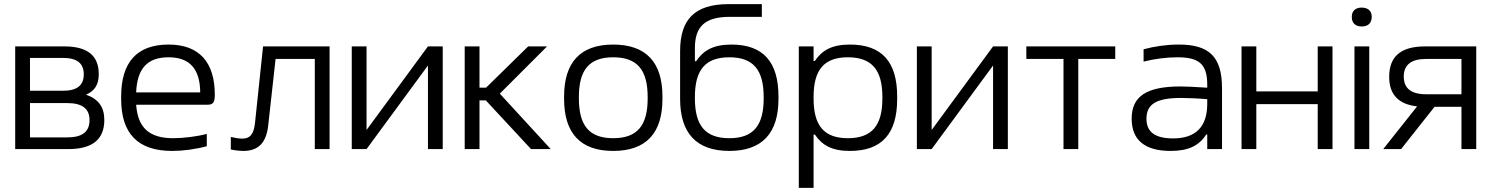

<svg xmlns="http://www.w3.org/2000/svg" viewBox="-20 -726 7244 935"><path d="M54 0H313C430 0 488 -47 488 -142C488 -205 459 -244 399 -265C441 -283 461 -314 461 -365C461 -455 406 -500 294 -500H54ZM126 -57V-224H308C380 -224 416 -197 416 -141C416 -84 380 -57 308 -57ZM126 -284V-444H286C355 -444 388 -418 388 -364C388 -310 355 -284 286 -284Z M1026 -265C1026 -422 951 -509 801 -509C646 -509 570 -422 570 -256V-244C570 -77 650 9 818 9C871 9 932 1 987 -14V-74C940 -61 872 -53 823 -53C707 -53 651 -104 643 -216H991C1019 -216 1026 -229 1026 -265ZM643 -276C648 -392 697 -447 801 -447C906 -447 954 -388 955 -276Z M1286 -114 1322 -439H1513V0H1585V-500H1261L1222 -129C1216 -70 1196 -51 1160 -51C1146 -51 1125 -54 1104 -59V2C1122 6 1148 9 1165 9C1241 9 1277 -34 1286 -114Z M1693 0H1765L2064 -407V0H2136V-500H2064L1765 -93V-500H1693Z M2243 -500V0H2315V-237H2346L2566 0H2662L2414 -270L2644 -500H2552L2347 -299H2315V-500Z M2727 -256V-244C2727 -78 2806 9 2966 9C3127 9 3206 -78 3206 -244V-256C3206 -422 3127 -509 2966 -509C2806 -509 2727 -422 2727 -256ZM2799 -247V-253C2799 -385 2849 -447 2966 -447C3084 -447 3134 -385 3134 -253V-247C3134 -115 3084 -53 2966 -53C2849 -53 2799 -115 2799 -247Z M3771 -244V-256C3771 -424 3697 -509 3542 -509C3453 -509 3405 -480 3370 -428H3364V-492C3364 -597 3413 -644 3535 -644H3690V-706H3530C3362 -706 3292 -631 3292 -477V-244C3292 -78 3371 9 3532 9C3692 9 3771 -78 3771 -244ZM3364 -247V-253C3364 -385 3414 -447 3532 -447C3649 -447 3699 -385 3699 -253V-247C3699 -115 3649 -53 3532 -53C3414 -53 3364 -115 3364 -247Z M4349 -243V-257C4349 -424 4275 -509 4119 -509C4031 -509 3983 -481 3948 -429H3942V-500H3870V189H3942V-71H3948C3983 -19 4031 9 4119 9C4275 9 4349 -76 4349 -243ZM3942 -246V-254C3942 -385 3992 -447 4109 -447C4226 -447 4277 -385 4277 -254V-246C4277 -115 4226 -53 4109 -53C3992 -53 3942 -115 3942 -246Z M4445 0H4517L4816 -407V0H4888V-500H4816L4517 -93V-500H4445Z M5159 0H5231V-439H5411V-500H4978V-439H5159Z M5721 -509C5662 -509 5605 -501 5549 -486V-426C5604 -440 5662 -447 5713 -447C5817 -447 5859 -416 5859 -314V-299C5797 -303 5753 -305 5729 -305C5560 -305 5491 -255 5491 -148C5491 -44 5555 9 5681 9C5766 9 5819 -16 5854 -71H5859V0H5931V-296C5931 -449 5869 -509 5721 -509ZM5563 -148C5563 -220 5613 -249 5732 -249C5763 -249 5813 -247 5859 -243V-220C5859 -108 5802 -52 5693 -52C5601 -52 5563 -86 5563 -148Z M6026 0H6098V-219H6397V0H6469V-500H6397V-281H6098V-500H6026Z M6576 -500V0H6648V-500ZM6563 -642C6563 -615 6580 -597 6611 -597C6643 -597 6659 -614 6660 -642V-644C6660 -672 6643 -689 6611 -689C6580 -689 6563 -672 6563 -644Z M7169 -500H6919C6802 -500 6745 -451 6745 -352C6745 -266 6790 -218 6881 -208L6716 0H6803L6966 -206H7097V0H7169ZM6816 -353C6816 -410 6852 -439 6925 -439H7097V-267H6925C6852 -267 6816 -296 6816 -353Z"/></svg>

Font: LT Wave Alt Light
Style: Regular
Weight: 300
Designer: Daniel Lyons
Version: Version 2.5 (Glyphs App)